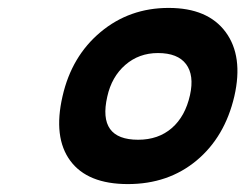

<svg xmlns="http://www.w3.org/2000/svg" viewBox="-20 -538 620 485"><path d="M572 -295Q548 -192 476.5 -132.5Q405 -73 303 -73Q201 -73 157.5 -132Q114 -191 138 -295Q161 -396 234 -457Q307 -518 406 -518Q505 -518 550 -457Q595 -396 572 -295ZM379 -404Q331 -404 296.5 -374Q262 -344 251 -294Q226 -185 329 -185Q380 -185 414 -214.5Q448 -244 460 -298Q471 -348 450 -376Q429 -404 379 -404Z"/></svg>

Font: Miedinger
Style: Bold-Italic
Weight: 700
Italic angle: -13°
Version: Version 001.000